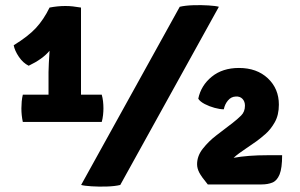

<svg xmlns="http://www.w3.org/2000/svg" viewBox="-20 -709 1150 736"><path d="M116 -346Q126 -346 142 -346Q158 -346 166 -346V-433Q166 -444 167.2 -467Q168.5 -490 170 -514.5Q143.5 -482.5 90 -457Q68.5 -467.5 52.5 -491Q36.5 -514.5 32.5 -535.5Q88.5 -570 118 -602Q147.5 -634 170 -680Q201 -686 230.5 -686Q245.5 -686 259 -684.5Q272.5 -683 290.5 -680V-346Q299.5 -346 317.8 -346Q336 -346 345 -346H370Q373.5 -334 375 -320.5Q376.5 -307 376.5 -293.5Q376.5 -281.5 375 -267.8Q373.5 -254 370 -241.5H67.5Q62 -267 62 -293.5Q62 -305 63.2 -319.5Q64.5 -334 67.5 -346ZM669 -683Q690 -688 720.8 -689Q751.5 -690 779.2 -688.2Q807 -686.5 819 -683L441 0Q420.5 5 389.8 6Q359 7 331.2 5.2Q303.5 3.5 291 0ZM1061.5 -114Q1061.5 -64.5 1051.8 -40.5Q1042 -16.5 1024.2 -9.2Q1006.5 -2 983 -2H776.5Q752.5 -31 744 -47.2Q735.5 -63.5 735.5 -79.5Q735.5 -111.5 757.8 -139.5Q780 -167.5 808 -189L872 -238Q889.5 -251.5 904.2 -266Q919 -280.5 919 -304Q919 -320 909.5 -330Q900 -340 884 -339Q866 -338.5 853.8 -323.8Q841.5 -309 838 -290Q823 -290 802.8 -295.5Q782.5 -301 764.8 -310.2Q747 -319.5 740 -330.5Q750.5 -381.5 791.8 -415Q833 -448.5 896 -448.5Q964.5 -448.5 1006.8 -408.8Q1049 -369 1049 -308Q1049 -268 1033.2 -240.2Q1017.5 -212.5 997 -194.8Q976.5 -177 962.5 -167L924 -140.5Q910 -131 897.2 -121.8Q884.5 -112.5 875.5 -104Q930 -114 1005.5 -114Z"/></svg>

Font: Signika SC
Style: Bold
Weight: 700
Designer: Anna Giedryś
Foundry: Anna Giedryś
Version: Version 2.000; ttfautohint (v1.8.3) -l 8 -r 50 -G 200 -x 9 -